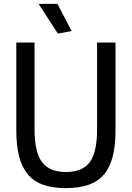

<svg xmlns="http://www.w3.org/2000/svg" viewBox="-20 -959 679 989"><path d="M278 -786 179 -939H276L349 -799ZM319 10Q250 10 201.5 -7.5Q153 -25 122.5 -62Q92 -99 78 -155Q64 -211 64 -288V-740H158V-292Q158 -176 196 -124.5Q234 -73 319 -73Q405 -73 442.5 -124Q480 -175 480 -292V-740H575V-288Q575 -211 561 -154.5Q547 -98 516.5 -61.5Q486 -25 437 -7.5Q388 10 319 10Z"/></svg>

Font: Encode Sans Compressed
Style: Medium
Weight: 500
Designer: Pablo Impallari, Andres Torresi
Foundry: Pablo Impallari, Andres Torresi
Version: Version 1.000; ttfautohint (v1.00) -l 8 -r 50 -G 200 -x 14 -